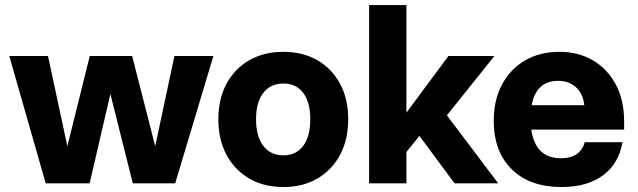

<svg xmlns="http://www.w3.org/2000/svg" viewBox="-20 -720 2504 754"><path d="M16.5 -500H168.5L244.5 -146L332.5 -500H499L589.5 -146L665 -500H818L668 0H501.5L413.5 -351L332 0H159.5Z M837.5 -252Q837.5 -331.5 869.5 -391Q901.5 -450.5 959 -483.5Q1016.5 -516.5 1093 -516.5Q1169 -516.5 1226.2 -483.5Q1283.5 -450.5 1315.5 -391Q1347.5 -331.5 1347.5 -252Q1347.5 -172 1315.5 -112Q1283.5 -52 1226.2 -18.8Q1169 14.5 1093 14.5Q1016.5 14.5 959 -18.8Q901.5 -52 869.5 -112Q837.5 -172 837.5 -252ZM1198.5 -252Q1198.5 -318.5 1170.8 -355.2Q1143 -392 1093 -392Q1042.5 -392 1014 -355.2Q985.5 -318.5 985.5 -252Q985.5 -184.5 1014 -147.2Q1042.5 -110 1093 -110Q1143 -110 1170.8 -147.2Q1198.5 -184.5 1198.5 -252Z M1741 -500H1921.5L1735 -267L1936.5 0H1765L1627 -186.5L1576 -123V0H1429.5V-700H1576V-277.5Z M1919 -246Q1919 -327 1951.5 -388Q1984 -449 2042 -482.8Q2100 -516.5 2177.5 -516.5Q2251.5 -516.5 2308.8 -482.8Q2366 -449 2398.5 -387.8Q2431 -326.5 2431 -243V-211H2066.5Q2082.5 -98.5 2183 -98.5Q2221.5 -98.5 2245.2 -115.2Q2269 -132 2276 -161.5H2424.5Q2410.5 -78 2348.5 -31.8Q2286.5 14.5 2184.5 14.5Q2061 14.5 1990 -55Q1919 -124.5 1919 -246ZM2172.5 -402.5Q2085.5 -402.5 2068 -307H2274.5Q2270 -351 2242.5 -376.8Q2215 -402.5 2172.5 -402.5Z"/></svg>

Font: Overused Grotesk
Style: Bold
Weight: 710
Version: Version 0.004